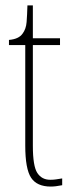

<svg xmlns="http://www.w3.org/2000/svg" viewBox="-20 -677 269 707"><path d="M167 10Q116 10 94.5 -22.5Q73 -55 73 -141V-511H13V-530Q49 -533 63 -553Q76 -570 78 -596Q80 -622 81 -657H101V-536H201V-511H101V-140Q101 -65 117.5 -40Q134 -15 165 -15Q177 -15 186.5 -16.5Q196 -18 209 -20V5Q184 10 167 10Z"/></svg>

Font: Noto Serif Tamil ExtraCondensed Thin
Style: Regular
Weight: 100
Width: 2
Designer: Indian Type Foundry, Tom Grace, and the Monotype Design Team
Foundry: Monotype Imaging Inc.
Version: Version 2.004; ttfautohint (v1.8.4.7-5d5b)